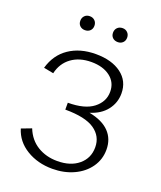

<svg xmlns="http://www.w3.org/2000/svg" viewBox="-154 -944 879 1048"><g transform="rotate(20 285.0 -420.5)"><path d="M144 -806Q144 -824 155.5 -835.5Q167 -847 185 -847Q203 -847 214.5 -835.5Q226 -824 226 -806Q226 -788 214.5 -777Q203 -766 185 -766Q167 -766 155.5 -777Q144 -788 144 -806ZM334 -806Q334 -824 345.5 -835.5Q357 -847 376 -847Q393 -847 404.5 -835.5Q416 -824 416 -806Q416 -788 404.5 -777Q393 -766 376 -766Q357 -766 345.5 -777Q334 -788 334 -806ZM519 -193Q519 -136 487 -90.5Q455 -45 399.5 -19.5Q344 6 276 6Q191 6 126 -33.5Q61 -73 40 -142L98 -164Q122 -104 172 -73.5Q222 -43 287 -43Q364 -43 410.5 -82Q457 -121 457 -184Q457 -248 403.5 -285Q350 -322 233 -322V-362Q331 -362 380.5 -400.5Q430 -439 430 -497Q430 -551 388.5 -583Q347 -615 279 -615Q210 -615 163.5 -581Q117 -547 103 -486L46 -497Q69 -578 132.5 -621Q196 -664 287 -664Q380 -664 435.5 -622.5Q491 -581 491 -509Q491 -455 458 -412.5Q425 -370 363 -351Q441 -336 480 -295.5Q519 -255 519 -193Z"/></g></svg>

Font: Ysabeau SC Semilight
Style: Regular
Weight: 300
Designer: Christian Thalmann (Catharsis Fonts)
Version: Version 0.003